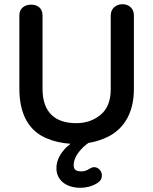

<svg xmlns="http://www.w3.org/2000/svg" viewBox="-20 -668 728 912"><path d="M506 -245C506 -190 490 -149 458 -123C426 -96 387 -83 342 -83C242 -83 182 -134 182 -246V-595C182 -631 156 -646 128 -646C100 -646 72 -631 72 -595V-246C72 -121 121 -43 204 -10C237 4 274 12 315 15C303 24 292 34 283 45C260 72 248 101 248 131C248 187 293 224 362 224C387 224 415 218 440 203C456 194 464 181 464 165C464 144 447 126 427 126C419 126 413 129 406 133C393 142 380 146 368 146C344 146 330 140 330 117C330 96 339 73 358 50C369 36 383 23 400 11C425 7 450 0 474 -10C557 -43 616 -118 616 -245V-595C616 -631 589 -648 562 -648C534 -648 506 -630 506 -595Z"/></svg>

Font: Dongle
Style: Regular
Weight: 400
Designer: Yanghee Ryu
Foundry: Yanghee Ryu
Version: Version 2.000